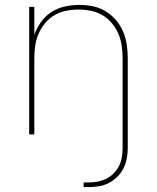

<svg xmlns="http://www.w3.org/2000/svg" viewBox="-20 -548 640 783"><path d="M341 215H321V196H341Q360 196 378.5 192.5Q397 189 414 180.5Q431 172 444 158.5Q457 145 465.5 128.5Q474 112 477 93Q480 74 480 56V-310Q480 -335 476.5 -360.5Q473 -386 463 -409.5Q453 -433 436.5 -453Q420 -473 398 -486Q376 -499 350.5 -504Q325 -509 300 -509Q275 -509 249.5 -504Q224 -499 202 -486Q180 -473 163.5 -453Q147 -433 137 -409.5Q127 -386 123.5 -360.5Q120 -335 120 -310V0H99V-520H120V-406Q130 -434 147.5 -458.5Q165 -483 190 -499Q215 -515 244.5 -521.5Q274 -528 303 -528Q331 -528 358.5 -522.5Q386 -517 410 -502.5Q434 -488 452.5 -466.5Q471 -445 482 -419Q493 -393 497 -365.5Q501 -338 501 -310V56Q501 77 497 98Q493 119 483.5 138.5Q474 158 458.5 173Q443 188 424 198Q405 208 384 211.5Q363 215 341 215Z"/></svg>

Font: Iosevka Thin Extended
Style: Regular
Weight: 100
Width: 7
Monospace: yes
Designer: Belleve Invis
Foundry: Belleve Invis
Version: Version 32.5.0; ttfautohint (v1.8.4)